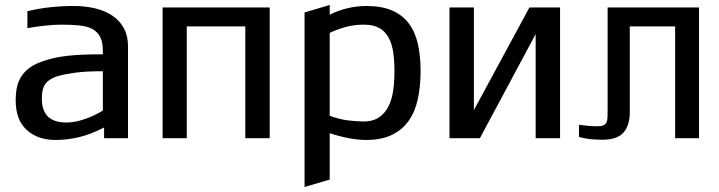

<svg xmlns="http://www.w3.org/2000/svg" viewBox="-20 -555 2886 771"><path d="M90 -510Q135 -521 182.5 -526Q230 -531 275 -531Q322 -531 362 -521.5Q402 -512 431.5 -492Q461 -472 477.5 -441.5Q494 -411 494 -370V0H398V-43Q341 -14 294.5 -3.5Q248 7 203 7Q131 7 87 -33.5Q43 -74 43 -152Q43 -180 48 -204.5Q53 -229 66.5 -249.5Q80 -270 103.5 -286Q127 -302 164 -313Q200 -325 252.5 -331Q305 -337 393 -337V-351Q393 -386 382 -407Q371 -428 350 -439Q329 -450 297.5 -453Q266 -456 225 -456Q212 -456 195 -455Q178 -454 160 -452Q142 -450 123.5 -447.5Q105 -445 90 -442ZM393 -269Q327 -269 285 -263.5Q243 -258 214 -250Q180 -240 164 -220.5Q148 -201 148 -159Q148 -63 246 -63Q281 -63 321 -77Q361 -91 393 -111Z M633 -525H1063V0H965V-449H730V0H633Z M1203 -505 1304 -535V-496Q1372 -530 1450 -531Q1512 -531 1554 -513Q1596 -495 1621.5 -461Q1647 -427 1658 -378.5Q1669 -330 1669 -270Q1669 -209 1658 -158Q1647 -107 1621.5 -70.5Q1596 -34 1554 -13.5Q1512 7 1450 7Q1388 7 1304 -20V166L1203 196ZM1304 -90Q1346 -75 1377.5 -71.5Q1409 -68 1439 -67Q1477 -67 1501.5 -83.5Q1526 -100 1540 -128Q1554 -156 1559 -192.5Q1564 -229 1564 -270Q1564 -311 1559 -345Q1554 -379 1540.5 -404Q1527 -429 1503 -442.5Q1479 -456 1440 -456Q1403 -456 1369.5 -447Q1336 -438 1304 -423Z M1785 -525H1883V-113L2106 -525H2229V0H2131V-418L1907 0H1785Z M2420 -525H2787V0H2691V-449H2509V-105Q2509 -51 2483.5 -22.5Q2458 6 2401 6Q2374 6 2352.5 4Q2331 2 2305 -5V-54Q2326 -51 2343 -49.5Q2360 -48 2378 -48Q2394 -48 2402.5 -51.5Q2411 -55 2415 -63Q2419 -71 2419.5 -84Q2420 -97 2420 -116Z"/></svg>

Font: BM YEONSUNG
Style: Regular
Weight: 400
Designer: Bongjin Kim; Myungsoo Han; Jaehyun Keum; Jihee Min; Dokyung Lee; Chorong Kim; Jooyeon Kang; Sang-a Kim;
Foundry: Sandoll Communications Inc.
Version: Version 1.000;PS 1;hotconv 16.6.51;makeotf.lib2.5.65220